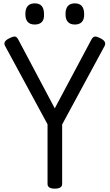

<svg xmlns="http://www.w3.org/2000/svg" viewBox="-20 -1109 652 1143"><path d="M306 14Q263 14 263 -14V-369L10 -836Q3 -849 9 -860Q15 -871 35 -881Q54 -891 66.5 -891.5Q79 -892 88 -875L306 -464L525 -875Q535 -892 547 -891.5Q559 -891 578 -881Q598 -871 603.5 -860Q609 -849 603 -836L350 -368V-14Q350 14 306 14ZM187 -963Q159 -963 145 -978.5Q131 -994 131 -1025Q131 -1057 145 -1073Q159 -1089 187 -1089Q215 -1089 228.5 -1073Q242 -1057 242 -1025Q244 -994 229.5 -978.5Q215 -963 187 -963ZM426 -963Q398 -963 384 -978.5Q370 -994 370 -1025Q370 -1057 384 -1073Q398 -1089 426 -1089Q453 -1089 467 -1073Q481 -1057 481 -1025Q482 -994 467.5 -978.5Q453 -963 426 -963Z"/></svg>

Font: Playwrite GB J
Style: Regular
Weight: 400
Designer: Veronika Burian, José Scaglione
Foundry: TypeTogether
Version: Version 1.002